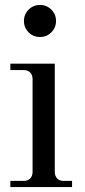

<svg xmlns="http://www.w3.org/2000/svg" viewBox="-20 -758 344 778"><path d="M142 -608Q115 -608 96 -627Q77 -646 77 -673Q77 -700 96 -719Q115 -738 142 -738Q169 -738 188 -719Q207 -700 207 -673Q207 -646 188 -627Q169 -608 142 -608ZM22 0V-25H77Q93 -25 102.5 -35Q112 -45 112 -62V-437Q112 -454 102.5 -464Q93 -474 77 -474H22V-500H202V-62Q202 -45 211.5 -35Q221 -25 237 -25H272V0Z"/></svg>

Font: Bentinck
Style: Regular
Weight: 400
Designer: Jörg Drees
Foundry: Jörg Drees
Version: Version 1.000; ttfautohint (v1.8.4.7-5d5b)